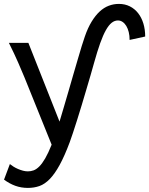

<svg xmlns="http://www.w3.org/2000/svg" viewBox="-30 -713 748 963"><path d="M620.1 -512.7Q620.1 -534.2 615.7 -552Q611.3 -569.8 603.5 -582.8Q595.7 -595.7 585 -603Q574.2 -610.4 561.5 -610.4Q544.9 -610.4 530.3 -598.9Q515.6 -587.4 501.2 -562Q486.8 -536.6 472.4 -496.1Q458 -455.6 441.9 -397.9Q434.6 -371.1 424.3 -335.9Q414.1 -300.8 402.6 -262.2Q391.1 -223.6 379.4 -184.3Q367.7 -145 356.4 -109.9Q345.2 -74.7 335.7 -45.9Q326.2 -17.1 319.8 0Q293.5 70.3 269 114.7Q244.6 159.2 219.7 184.8Q194.8 210.4 168 220Q141.1 229.5 109.9 229.5Q76.2 229.5 46.6 218.8Q17.1 208 -9.8 188L19.5 109.9Q27.3 116.2 37.8 122.8Q48.3 129.4 60.3 134.5Q72.3 139.6 85 143.1Q97.7 146.5 109.9 146.5Q124.5 146.5 138.7 141.4Q152.8 136.2 167.2 121.8Q181.6 107.4 196.8 81.3Q211.9 55.2 229 12.7L92.8 -324.7Q79.1 -357.9 61 -399.4Q43 -440.9 14.6 -498H112.3L268.6 -103Q278.3 -135.7 290 -175Q301.8 -214.4 313.7 -255.9Q325.7 -297.4 337.6 -338.6Q349.6 -379.9 360.4 -416.5Q371.1 -453.1 380.1 -482.7Q389.2 -512.2 395.5 -529.8Q410.6 -573.7 429.7 -604.7Q448.7 -635.7 470.2 -655.5Q491.7 -675.3 515.9 -684.3Q540 -693.4 566.4 -693.4Q596.7 -693.4 621.1 -681.2Q645.5 -668.9 662.6 -647.2Q679.7 -625.5 689 -595.5Q698.2 -565.4 698.2 -529.8Z"/></svg>

Font: Andika FrenchTight
Style: Regular
Weight: 400
Designer: Victor Gaultney, Annie Olsen, Julie Remington, Don Collingsworth, Eric Hays, Becca Hirsbrunner
Foundry: SIL International
Version: Version 5.000 ; Dig1 Dig4Opn Dig7 LnSpcTght